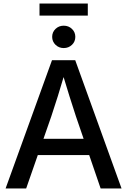

<svg xmlns="http://www.w3.org/2000/svg" viewBox="-20 -1069 721 1089"><path d="M11.7 0 274.9 -727.5H406.7L669.4 0H550.8L410.6 -409.2Q393.6 -460.4 373.8 -523.7Q354 -586.9 326.2 -679.2H355Q327.6 -586.4 307.9 -523.2Q288.1 -460 271 -409.2L128.4 0ZM156.7 -189.5V-281.7H524.4V-189.5ZM341.3 -796.4Q314 -796.4 294.9 -814.9Q275.9 -833.5 275.9 -859.9Q275.9 -886.7 294.9 -905Q314 -923.3 341.3 -923.3Q369.1 -923.3 388.2 -905Q407.2 -886.7 407.2 -859.9Q407.2 -833 388.2 -814.7Q369.1 -796.4 341.3 -796.4ZM478 -1048.8V-980.5H204.1V-1048.8Z"/></svg>

Font: Inter 28pt Medium
Style: Regular
Weight: 500
Designer: Rasmus Andersson
Foundry: rsms
Version: Version 4.001;git-66647c0bb